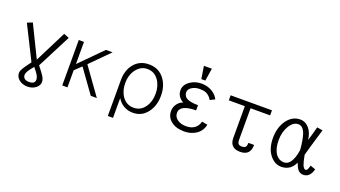

<svg xmlns="http://www.w3.org/2000/svg" viewBox="-66 -1320 3654 2063"><g transform="rotate(20 1760.5 -288.5)"><path d="M105.5 -527.3 45.9 -502.9 238.3 -119.1 221.7 -96.7Q179.7 -39.1 168 -18.6Q150.4 11.7 150.4 33.2Q150.4 76.2 186.5 107.4Q225.6 140.6 286.1 140.6Q343.8 140.6 381.8 108.4Q417 79.1 417 41Q417 12.7 398.4 -18.6Q386.7 -39.1 353.5 -82L326.2 -117.2L524.4 -502.9L463.9 -527.3L282.2 -166ZM283.2 -84V-83Q319.3 -40 331.1 -20.5Q351.6 12.7 351.6 38.1Q350.6 63.5 336.9 74.2Q321.3 87.9 282.2 87.9Q249 87.9 230.5 71.3Q214.8 55.7 214.8 34.2Q214.8 12.7 229.5 -12.7Q242.2 -34.2 283.2 -84Z M633.8 1H693.4V-194.3L768.6 -265.6L960 1H1029.3L809.6 -305.7L1020.5 -518.6H944.3L693.4 -265.6V-518.6H633.8Z M1206.1 141.6H1265.6V-84Q1295.9 -34.2 1341.8 -8.8Q1387.7 17.6 1445.3 17.6Q1549.8 17.6 1612.3 -68.4Q1668.9 -145.5 1668.9 -256.8Q1668.9 -370.1 1611.3 -446.3Q1546.9 -531.2 1435.5 -531.2Q1324.2 -531.2 1260.7 -448.2Q1206.1 -376 1206.1 -272.5ZM1434.6 -478.5Q1515.6 -478.5 1563.5 -410.2Q1607.4 -347.7 1607.4 -257.8Q1607.4 -167 1563.5 -105.5Q1515.6 -36.1 1434.6 -36.1Q1351.6 -36.1 1303.7 -105.5Q1260.7 -167 1260.7 -257.8Q1260.7 -345.7 1307.6 -410.2Q1358.4 -478.5 1434.6 -478.5Z M2036.1 -530.3Q1960 -530.3 1903.3 -489.3Q1844.7 -447.3 1844.7 -385.7Q1844.7 -339.8 1873 -306.6Q1892.6 -283.2 1918.9 -271.5Q1885.7 -261.7 1859.4 -231.4Q1826.2 -192.4 1826.2 -141.6Q1826.2 -70.3 1881.8 -27.3Q1937.5 17.6 2032.2 17.6Q2110.4 17.6 2167 -20.5Q2228.5 -61.5 2243.2 -135.7L2178.7 -147.5Q2165 -96.7 2129.9 -70.3Q2092.8 -42 2032.2 -42Q1970.7 -42 1931.6 -71.3Q1892.6 -99.6 1892.6 -146.5Q1892.6 -191.4 1940.4 -215.8Q1989.3 -239.3 2077.1 -239.3V-298.8Q1993.2 -298.8 1953.1 -318.4Q1910.2 -339.8 1910.2 -387.7Q1910.2 -419.9 1946.3 -444.3Q1983.4 -468.8 2036.1 -468.8Q2080.1 -468.8 2107.4 -458Q2149.4 -440.4 2175.8 -393.6L2230.5 -420.9Q2208 -467.8 2158.2 -498Q2103.5 -530.3 2036.1 -530.3ZM2083 -717.8H1992.2L2014.6 -574.2H2060.5Z M2790 -103.5Q2790 -35.2 2752 -4.9Q2723.6 17.6 2671.9 17.6Q2619.1 17.6 2590.8 -4.9Q2553.7 -33.2 2553.7 -97.7V-460.9H2370.1V-518.6H2842.8V-460.9H2619.1V-97.7Q2619.1 -67.4 2632.8 -53.7Q2644.5 -42 2671.9 -42Q2697.3 -42 2708 -50.8Q2724.6 -64.5 2724.6 -103.5Z M3426.8 -502 3362.3 -512.7Q3349.6 -462.9 3337.9 -422.9Q3329.1 -394.5 3316.4 -352.5Q3307.6 -431.6 3266.6 -480.5Q3224.6 -530.3 3163.1 -530.3Q3073.2 -530.3 3013.7 -448.2Q2954.1 -366.2 2954.1 -244.1Q2954.1 -121.1 3014.6 -47.9Q3068.4 17.6 3142.6 17.6Q3197.3 17.6 3237.3 -10.7Q3274.4 -38.1 3293.9 -85Q3314.5 -31.2 3333 -9.8Q3356.4 17.6 3393.6 17.6Q3426.8 17.6 3450.2 -1Q3480.5 -24.4 3496.1 -81.1L3436.5 -102.5Q3428.7 -70.3 3419.9 -54.7Q3411.1 -41 3400.4 -41Q3379.9 -41 3363.3 -80.1Q3349.6 -115.2 3335.9 -190.4Q3348.6 -238.3 3364.3 -292Q3373 -322.3 3390.6 -380.9ZM3161.1 -475.6Q3213.9 -475.6 3241.2 -403.3Q3262.7 -344.7 3273.4 -221.7Q3258.8 -121.1 3222.7 -74.2Q3194.3 -37.1 3155.3 -37.1Q3094.7 -37.1 3057.6 -89.8Q3019.5 -145.5 3019.5 -241.2Q3019.5 -336.9 3061.5 -406.2Q3103.5 -475.6 3161.1 -475.6Z"/></g></svg>

Font: Dotum
Style: Regular
Weight: 400
Version: Version 2.21